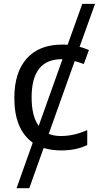

<svg xmlns="http://www.w3.org/2000/svg" viewBox="-20 -780 520 1008"><path d="M304.2 -469.2Q146 -469.7 146 -268.6Q146 -169.9 183.1 -119.1L308.1 -469.2ZM298.8 -65.9Q369.6 -65.9 438 -97.2V-19Q382.3 9.8 299.8 9.8Q254.4 9.8 209 -2.9L133.8 208H66.9L151.9 -30.8Q55.2 -101.1 55.2 -265.1Q55.2 -399.9 120.4 -472.9Q185.5 -545.9 306.2 -545.9H320.8L335 -544.9L412.1 -759.8H479L397.9 -534.2Q425.8 -526.4 446.8 -517.1L419.9 -443.8Q389.2 -455.1 372.1 -459L235.8 -77.1Q263.7 -65.9 298.8 -65.9Z"/></svg>

Font: NotoSans
Style: Regular
Weight: 400
Designer: Monotype Design team
Foundry: Monotype Imaging Inc.
Version: Version 1.04